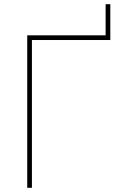

<svg xmlns="http://www.w3.org/2000/svg" viewBox="-20 -896 605 916"><path d="M483.9 -705.1V-876H506.3V-705.1ZM506.3 -727.5V-705.1H132.3V0H109.9V-727.5Z"/></svg>

Font: Inter 16pt Thin
Style: Regular
Weight: 250
Version: Version 4.001;git-66647c0bb